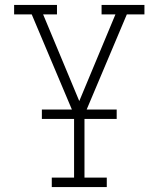

<svg xmlns="http://www.w3.org/2000/svg" viewBox="-20 -755 640 775"><path d="M189 0V-38H279V-292L108 -697H37V-735H210V-697H154L300 -347L446 -697H390V-735H563V-697H492L321 -292V-38H411V0ZM149 -275V-313H451V-275Z"/></svg>

Font: Iosevka Etoile Extralight
Style: Regular
Weight: 200
Designer: Belleve Invis
Foundry: Belleve Invis
Version: Version 22.1.2; ttfautohint (v1.8.4)